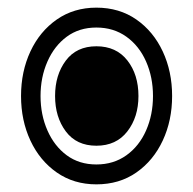

<svg xmlns="http://www.w3.org/2000/svg" viewBox="-20 -512 505 502"><path d="M232 -30Q173 -30 128.5 -61Q84 -92 59.5 -144.5Q35 -197 35 -261Q35 -325 59.5 -377.5Q84 -430 128.5 -461Q173 -492 232 -492Q292 -492 336.5 -461Q381 -430 405.5 -377.5Q430 -325 430 -261Q430 -197 405.5 -144.5Q381 -92 336.5 -61Q292 -30 232 -30ZM232 -82Q277 -82 310.5 -106Q344 -130 362 -171Q380 -212 380 -261Q380 -310 362 -351Q344 -392 310.5 -416Q277 -440 232 -440Q187 -440 154.5 -416Q122 -392 104 -351Q86 -310 86 -261Q86 -212 104 -171Q122 -130 154.5 -106Q187 -82 232 -82ZM232 -131Q180 -131 152 -168.5Q124 -206 124 -261Q124 -316 152 -353.5Q180 -391 232 -391Q284 -391 313 -354Q342 -317 342 -261Q342 -206 313 -168.5Q284 -131 232 -131Z"/></svg>

Font: Noto Sans Lao Looped Condensed Black
Style: Regular
Weight: 900
Width: 3
Designer: Mark Frömberg, Ben Mitchell
Foundry: The Fontpad Ltd
Version: Version 1.002; ttfautohint (v1.8.4.7-5d5b)